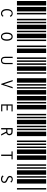

<svg xmlns="http://www.w3.org/2000/svg" viewBox="1444 -2074 953 3880"><g transform="rotate(90 1920.0 -133.5)"><path d="M0 0V-590H90V0ZM120 0V-590H210V0ZM240 0V-590H270V0ZM360 0V-590H390V0ZM420 0V-590H450V0ZM253 323Q227 323 207 310Q186 297 174 271Q162 244 162 204Q162 162 175 135Q188 109 208 97Q228 86 251 86Q276 86 294 98Q312 110 321 131L299 142L296 143L295 141V138Q295 134 290 127Q282 116 272 111Q262 106 251 106Q221 106 204 132Q188 157 188 203Q188 231 196 254Q205 276 219 288Q234 300 252 300Q266 300 278 293Q291 285 299 272L318 285Q306 304 291 313Q275 323 253 323Z M480 0V-590H570V0ZM600 0V-590H630V0ZM660 0V-590H750V0ZM780 0V-590H810V0ZM900 0V-590H930V0ZM720 323Q680 323 659 292Q637 261 637 204Q637 149 659 117Q681 86 720 86Q759 86 781 117Q803 149 803 204Q803 261 781 292Q760 323 720 323ZM720 300Q747 300 761 276Q776 251 776 204Q776 160 761 134Q746 109 720 109Q694 109 679 134Q664 160 664 204Q664 251 678 276Q693 300 720 300Z M960 0V-590H1050V0ZM1140 0V-590H1170V0ZM1200 0V-590H1230V0ZM1260 0V-590H1290V0ZM1320 0V-590H1410V0ZM1200 323Q1164 323 1145 301Q1126 279 1126 239V87H1155V90Q1152 92 1152 95Q1151 97 1151 104V239Q1151 269 1163 285Q1174 301 1201 301Q1227 301 1239 285Q1251 269 1251 238V87H1276V238Q1276 281 1256 302Q1236 323 1200 323Z M1440 0V-590H1470V0ZM1560 0V-590H1650V0ZM1680 0V-590H1710V0ZM1740 0V-590H1770V0ZM1800 0V-590H1890V0ZM1596 87H1623L1683 265L1739 87H1765L1687 320H1675Z M1920 0V-590H2010V0ZM2040 0V-590H2070V0ZM2100 0V-590H2190V0ZM2280 0V-590H2310V0ZM2340 0V-590H2370V0ZM2089 87H2231V110H2113V186H2211V210H2113V296H2230V319H2089Z M2400 0V-590H2490V0ZM2520 0V-590H2550V0ZM2580 0V-590H2610V0ZM2640 0V-590H2730V0ZM2820 0V-590H2850V0ZM2568 87H2636Q2676 87 2694 105Q2713 122 2713 154Q2713 174 2700 192Q2687 210 2666 216L2720 319H2691L2639 217H2594V319H2568ZM2639 194Q2663 194 2675 183Q2686 173 2686 154Q2686 135 2675 123Q2663 112 2639 112H2594V194Z M2880 0V-590H2910V0ZM2940 0V-590H2970V0ZM3000 0V-590H3090V0ZM3120 0V-590H3210V0ZM3300 0V-590H3330V0ZM3104 110H3039V87H3199V110H3131V319H3104Z M3360 0V-590H3390V0ZM3420 0V-590H3510V0ZM3540 0V-590H3570V0ZM3600 0V-590H3690V0ZM3780 0V-590H3810V0ZM3599 323Q3554 323 3526 293L3540 270L3541 267L3544 268Q3544 269 3545 272Q3545 274 3547 277Q3548 279 3551 281Q3572 299 3603 299Q3623 299 3637 288Q3651 276 3651 260Q3651 249 3646 241Q3642 234 3631 227Q3620 220 3597 210Q3563 197 3548 180Q3534 163 3534 142Q3534 116 3553 100Q3572 84 3604 84Q3623 84 3640 92Q3656 100 3669 113L3652 136L3650 134Q3650 133 3649 131Q3649 128 3647 126Q3646 123 3643 121Q3635 113 3624 109Q3614 106 3600 106Q3582 106 3572 116Q3561 126 3561 140Q3561 151 3565 159Q3570 167 3582 174Q3594 182 3618 191Q3651 205 3664 219Q3676 234 3676 256Q3676 273 3668 288Q3659 303 3642 313Q3624 323 3599 323Z"/></g></svg>

Font: Libre Barcode 39 Text
Style: Regular
Weight: 400
Version: Version 1.005; ttfautohint (v1.8.3)